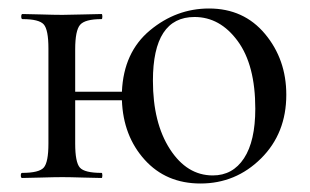

<svg xmlns="http://www.w3.org/2000/svg" viewBox="-20 -419 729 452"><path d="M472 -399Q554 -399 604 -339Q654 -279 654 -196Q654 -105 594.5 -46Q535 13 452 13Q371 13 320.5 -43Q270 -99 267 -183H157V-81Q157 -37 168 -24.5Q179 -12 219 -12Q221 -12 221 -6Q221 0 219 0Q207 0 175.5 -1Q144 -2 127 -2Q108 -2 76 -1Q44 0 32 0Q29 0 29 -6Q29 -12 32 -12Q72 -12 83 -24.5Q94 -37 94 -81V-305Q94 -349 83 -361.5Q72 -374 33 -374Q30 -374 30 -380Q30 -386 33 -386Q45 -386 76.5 -385Q108 -384 127 -384Q144 -384 176 -385Q208 -386 219 -386Q221 -386 221 -380Q221 -374 219 -374Q180 -374 168.5 -360.5Q157 -347 157 -303V-203H267Q271 -296 333 -347.5Q395 -399 472 -399ZM481 -6Q528 -6 554.5 -46.5Q581 -87 581 -163Q581 -266 539.5 -322.5Q498 -379 438 -379Q340 -379 340 -229Q340 -130 380 -68Q420 -6 481 -6Z"/></svg>

Font: Cormorant Garamond Book
Style: Regular
Weight: 500
Designer: Christian Thalmann (Catharsis Fonts)
Version: Version 1.000;PS 002.000;hotconv 1.0.88;makeotf.lib2.5.64775